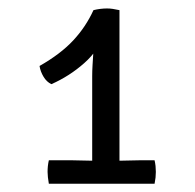

<svg xmlns="http://www.w3.org/2000/svg" viewBox="-20 -760 460 454"><path d="M262.5 -350.5H198V-580.5Q198 -592 198.8 -605.5Q199.5 -619 200.5 -633.2Q201.5 -647.5 201.5 -660.5L201 -736Q209 -738 217.2 -739Q225.5 -740 233 -740Q240 -740 246.5 -739Q253 -738 262.5 -736ZM151 -381Q159.5 -381 174.2 -380.5Q189 -380 198 -380H262.5Q270 -380 285.8 -380.5Q301.5 -381 310 -381H345.5Q347 -374.5 347.8 -367.5Q348.5 -360.5 348.5 -353.5Q348.5 -347.5 347.8 -340.2Q347 -333 345.5 -325.5H95.5Q92.5 -342.5 92.5 -353.5Q92.5 -360.5 93.2 -367.5Q94 -374.5 95.5 -381ZM73.5 -604Q123.5 -632.5 153.2 -664.5Q183 -696.5 201 -736L227 -682Q214 -641.5 179.2 -610.8Q144.5 -580 101.5 -561Q90 -566.5 82.8 -578.8Q75.5 -591 73.5 -604Z"/></svg>

Font: Signika SC
Style: Regular
Weight: 300
Designer: Anna Giedryś
Foundry: Anna Giedryś
Version: Version 2.000